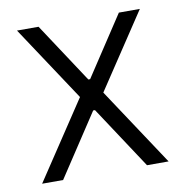

<svg xmlns="http://www.w3.org/2000/svg" viewBox="-64 -571 604 631"><g transform="rotate(-10 238.0 -255.0)"><path d="M27 0 199 -259 33 -510H105L236 -311H242L373 -510H443L277 -260L449 0H377L240 -208H234L97 0Z"/></g></svg>

Font: Saira Semi Condensed Light
Style: Regular
Weight: 300
Width: 4
Designer: Hector Gatti with collaboration of the Omnibus-Type team
Foundry: Omnibus-Type
Version: Version 1.001; ttfautohint (v1.8)